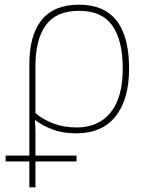

<svg xmlns="http://www.w3.org/2000/svg" viewBox="-20 -558 640 818"><path d="M4 130V105H105V-284Q105 -408 157.5 -473Q210 -538 317 -538Q530 -538 530 -266Q530 -135 472.5 -62.5Q415 10 305 10Q247 10 203.5 -6.5Q160 -23 131 -46H129Q131 -13 131 10.5Q131 34 131 63V105H306V130H131V240H105V130ZM307 -15Q399 -15 451 -78.5Q503 -142 503 -266Q503 -386 458.5 -449Q414 -512 317 -512Q220 -512 175.5 -451Q131 -390 131 -276V-76Q164 -48 208.5 -31.5Q253 -15 307 -15Z"/></svg>

Font: Noto Sans Mono Thin
Style: Regular
Weight: 100
Designer: Monotype Design Team
Foundry: Monotype Imaging Inc.
Version: Version 2.014